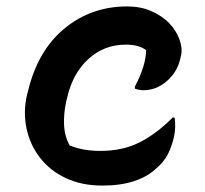

<svg xmlns="http://www.w3.org/2000/svg" viewBox="-20 -567 640 598"><path d="M376 -547Q418 -547 451 -532.5Q484 -518 506 -496Q529 -472 539 -444Q549 -416 544 -395L541 -382Q531 -341 498.5 -313.5Q466 -286 427 -286Q413 -286 400 -291V-297Q435 -364 435 -411Q412 -428 372 -428Q304 -428 255 -383Q206 -338 189 -262L186 -250Q178 -213 179.5 -178Q181 -143 197 -114Q238 -97 292 -97Q362 -97 414.5 -123.5Q467 -150 518 -201H524Q526 -186 525.5 -169.5Q525 -153 521 -137Q513 -105 500.5 -82.5Q488 -60 466 -42Q440 -17 398 -3Q356 11 299 11Q234 11 184.5 -12.5Q135 -36 104 -76.5Q73 -117 62.5 -167.5Q52 -218 64 -271L67 -282Q97 -409 180.5 -478Q264 -547 376 -547Z"/></svg>

Font: Recursive Mn Csl St SmB
Style: Italic
Weight: 600
Italic angle: -15°
Monospace: yes
Version: Version 1.079;hotconv 1.0.112;makeotfexe 2.5.65598; ttfautoh